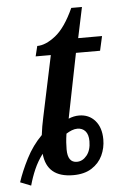

<svg xmlns="http://www.w3.org/2000/svg" viewBox="-65 -696 480 769"><g transform="rotate(-5 175.0 -311.5)"><path d="M-14 19Q0 -24 25.5 -74Q51 -124 89 -162Q91 -179 94 -196.5Q97 -214 101 -232L153 -478H92L102 -519Q136 -519 176 -550.5Q216 -582 251 -659H294L268 -536H364L351 -478H254L202 -218Q223 -227 244 -227Q284 -227 308.5 -199Q333 -171 333 -123Q333 -89 319 -59Q305 -29 275.5 -10Q246 9 201 9Q95 9 86 -87Q65 -59 51.5 -28Q38 3 29 36ZM220 -43Q243 -43 260 -64Q277 -85 277 -121Q277 -148 265 -161.5Q253 -175 233 -175Q222 -175 210.5 -170.5Q199 -166 188 -159Q185 -139 184 -124.5Q183 -110 183 -96Q183 -43 220 -43Z"/></g></svg>

Font: Noto Serif ExtraCondensed Medium
Style: Italic
Weight: 500
Width: 2
Italic angle: -12°
Designer: Monotype Design Team
Foundry: Monotype Imaging Inc.
Version: Version 2.013; ttfautohint (v1.8.4.7-5d5b)